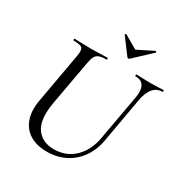

<svg xmlns="http://www.w3.org/2000/svg" viewBox="-184 -939 1049 1096"><g transform="rotate(30 340.5 -391.5)"><path d="M562 -513Q570 -562 554.5 -587.5Q539 -613 500 -613Q497 -613 497.5 -619Q498 -625 500 -625Q522 -625 544 -623.5Q566 -622 592 -622Q616 -622 638 -623.5Q660 -625 677 -625Q681 -625 680.5 -619Q680 -613 677 -613Q640 -613 617 -585Q594 -557 585 -508L533 -215Q521 -142 484.5 -91Q448 -40 394.5 -13.5Q341 13 276 13Q209 13 164 -14.5Q119 -42 100.5 -93.5Q82 -145 94 -215L153 -546Q161 -589 149.5 -601Q138 -613 93 -613Q89 -613 89.5 -619Q90 -625 92 -625Q115 -625 143 -623.5Q171 -622 200 -622Q233 -622 261 -623.5Q289 -625 309 -625Q312 -625 312 -619Q312 -613 309 -613Q278 -613 261 -606.5Q244 -600 236 -584Q228 -568 223 -539L170 -245Q150 -129 188 -74Q226 -19 304 -19Q384 -19 439 -72Q494 -125 509 -218ZM405 -685 328 -788Q327 -790 330.5 -793.5Q334 -797 335 -795L423 -744L527 -796Q530 -797 532.5 -793.5Q535 -790 533 -788L423 -685Q413 -675 405 -685Z"/></g></svg>

Font: Cormorant Medium
Style: Italic
Weight: 500
Italic angle: -10°
Designer: Christian Thalmann (Catharsis Fonts)
Foundry: Catharsis Fonts
Version: Version 4.000